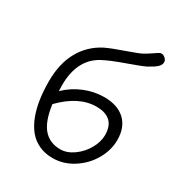

<svg xmlns="http://www.w3.org/2000/svg" viewBox="-181 -879 960 1024"><g transform="rotate(30 299.5 -367.0)"><path d="M291 20Q244.1 20 206.8 2.7Q169.4 -14.6 144 -45.4Q118.7 -76.2 101.8 -119.9Q85 -163.6 77.4 -214.8Q69.8 -266.1 69.8 -326.2Q69.8 -434.1 112.1 -510.3Q154.3 -586.4 233.9 -627Q270.5 -644.5 341.8 -669.2Q413.1 -693.8 433.1 -705.1Q448.7 -713.4 467.3 -726.1Q485.8 -738.8 497.6 -746.3Q509.3 -753.9 515.1 -753.9Q528.8 -753.9 540.3 -743.4Q551.8 -732.9 551.8 -720.2Q551.8 -703.1 535.4 -688.2Q519 -673.3 485.8 -655.8Q462.4 -643.6 377 -613.3Q291.5 -583 250 -560.1Q141.1 -500 141.1 -341.8Q141.1 -317.4 142.1 -306.2Q188.5 -351.1 247.8 -375.5Q307.1 -399.9 369.1 -399.9Q451.7 -399.9 497.3 -356.9Q543 -314 543 -235.8Q543 -173.3 509 -114.3Q475.1 -55.2 416.3 -17.6Q357.4 20 291 20ZM357.9 -335Q250 -335 147 -229Q160.2 -130.4 199 -85.7Q237.8 -41 303.2 -41Q344.2 -41 384.3 -69.6Q424.3 -98.1 448.7 -141.4Q473.1 -184.6 473.1 -226.1Q473.1 -335 357.9 -335Z"/></g></svg>

Font: Shantell Sans Irregular
Style: Regular
Weight: 300
Designer: Stephen Nixon, Anya Danilova, Shantell Martin
Foundry: Arrow Type
Version: Version 1.006;[9816181b4]